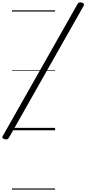

<svg xmlns="http://www.w3.org/2000/svg" viewBox="-101 -1097 728 1617"><path d="M-63 75Q-75 71 -79.5 65Q-84 59 -78 49L552 -1063Q558 -1073 567 -1076Q576 -1079 589 -1075Q601 -1071 605 -1065Q609 -1059 604 -1049L-26 63Q-32 73 -41 76Q-50 79 -63 75ZM0 490H363V500H0ZM0 -20H363V0H0ZM0 -505H363V-500H0ZM0 -1010H363V-1000H0Z"/></svg>

Font: Playwrite US Trad Guides
Style: Regular
Weight: 400
Designer: Veronika Burian, José Scaglione
Foundry: TypeTogether
Version: Version 1.003